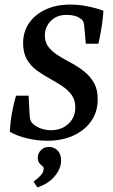

<svg xmlns="http://www.w3.org/2000/svg" viewBox="-20 -603 492 839"><path d="M188 12Q141 12 98 1.5Q55 -9 23 -27Q25 -70 32.5 -111Q40 -152 50 -185H105L109 -108Q110 -92 112 -81.5Q114 -71 126 -60Q140 -48 160.5 -41Q181 -34 202 -34Q249 -34 279 -62Q309 -90 309 -133Q309 -167 292.5 -189Q276 -211 250 -228Q224 -245 195 -261Q166 -277 140 -296Q114 -315 97.5 -343.5Q81 -372 81 -414Q81 -464 106.5 -501.5Q132 -539 178.5 -561Q225 -583 288 -583Q324 -583 362 -575.5Q400 -568 432 -556Q430 -523 424 -484.5Q418 -446 410 -412H355L349 -479Q348 -493 345.5 -504Q343 -515 331 -522Q321 -530 305.5 -534Q290 -538 271 -538Q228 -538 202 -511.5Q176 -485 176 -448Q176 -418 192.5 -397Q209 -376 235 -360Q261 -344 291 -328Q321 -312 347 -291.5Q373 -271 390 -242Q407 -213 407 -169Q407 -115 379 -74.5Q351 -34 301.5 -11Q252 12 188 12ZM143 216 127 190Q143 179 156.5 165Q170 151 171 135Q171 128 168 125.5Q165 123 161 119Q154 114 149.5 106Q145 98 145 87Q145 67 159 53Q173 39 194 39Q216 39 231.5 54.5Q247 70 247 99Q247 133 219.5 166.5Q192 200 143 216Z"/></svg>

Font: Yrsa Medium
Style: Italic
Weight: 500
Italic angle: -7.10001°
Designer: Anna Giedrys (Yrsa+Rasa design), David Brezina (Yrsa art-direction, Rasa art-direction, design)
Foundry: Rosetta Type Foundry
Version: Version 2.004